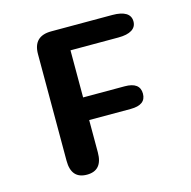

<svg xmlns="http://www.w3.org/2000/svg" viewBox="-95 -713 809 815"><g transform="rotate(-15 309.5 -305.5)"><path d="M548 -569.5Q548 -545.5 527.8 -532.8Q507.5 -520 468.5 -520H258V-313H440.5Q507.5 -313 507.5 -263Q507.5 -213.5 440.5 -213.5H258V-71.5Q258 8 189.5 8Q120.5 8 120.5 -71.5V-540Q120.5 -619 200 -619H468.5Q507.5 -619 527.8 -606.5Q548 -594 548 -569.5Z"/></g></svg>

Font: Sono ExtraLight Monospace SemiBold
Style: Regular
Weight: 600
Version: Version 2.112